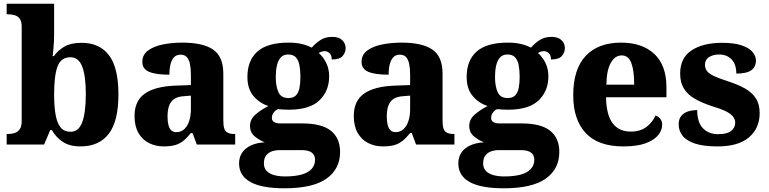

<svg xmlns="http://www.w3.org/2000/svg" viewBox="-20 -780 4151 1036"><path d="M414 10Q356 10 319 -14.5Q282 -39 260 -78H251L218 0H16V-57H23Q41 -57 58 -62Q75 -67 86 -82Q97 -97 97 -127V-636Q97 -665 86.5 -679Q76 -693 59 -698Q42 -703 20 -703H16V-760H272V-594Q272 -578 271 -556Q270 -534 268 -513Q266 -492 264 -477H271Q292 -508 327.5 -528.5Q363 -549 420 -549Q517 -549 568 -482Q619 -415 619 -271Q619 -125 566.5 -57.5Q514 10 414 10ZM361 -69Q405 -69 424 -121.5Q443 -174 443 -272Q443 -371 423.5 -421Q404 -471 360 -471Q309 -471 290.5 -421.5Q272 -372 272 -271Q272 -206 280 -161Q288 -116 307 -92.5Q326 -69 361 -69Z M863 10Q820 10 784 -8Q748 -26 727 -62.5Q706 -99 706 -154Q706 -236 761.5 -275Q817 -314 928 -318L1010 -321V-375Q1010 -410 1005 -434.5Q1000 -459 988 -472Q976 -485 954 -485Q933 -485 920 -472Q907 -459 900.5 -435Q894 -411 894 -377Q821 -377 784.5 -392.5Q748 -408 748 -446Q748 -484 777.5 -506.5Q807 -529 856 -539.5Q905 -550 964 -550Q1075 -550 1130 -512.5Q1185 -475 1185 -382V-128Q1185 -101 1190.5 -85.5Q1196 -70 1209.5 -63.5Q1223 -57 1245 -57H1249V0H1042L1019 -62H1010Q988 -35 968.5 -19.5Q949 -4 924.5 3Q900 10 863 10ZM931 -67Q956 -67 973.5 -82.5Q991 -98 1000.5 -126Q1010 -154 1010 -191V-264L973 -261Q939 -259 920 -246Q901 -233 892.5 -209.5Q884 -186 884 -151Q884 -124 889 -105Q894 -86 904.5 -76.5Q915 -67 931 -67Z M1515 236Q1392 236 1331 202Q1270 168 1270 102Q1270 68 1286.5 43.5Q1303 19 1334.5 4.5Q1366 -10 1409 -12Q1380 -23 1354.5 -44Q1329 -65 1329 -101Q1329 -135 1356.5 -160Q1384 -185 1428 -208Q1381 -223 1348 -261.5Q1315 -300 1315 -365Q1315 -454 1369 -502Q1423 -550 1538 -550Q1576 -550 1606.5 -543Q1637 -536 1662 -523Q1687 -551 1712.5 -566Q1738 -581 1773 -581Q1809 -581 1827 -563Q1845 -545 1845 -521Q1845 -497 1829 -478Q1813 -459 1770 -459Q1770 -483 1757.5 -493.5Q1745 -504 1733 -504Q1724 -504 1715 -501Q1706 -498 1700 -494Q1724 -473 1740 -441Q1756 -409 1756 -368Q1756 -289 1703.5 -238.5Q1651 -188 1538 -188Q1528 -188 1508.5 -189Q1489 -190 1480 -191Q1468 -187 1457.5 -173.5Q1447 -160 1447 -144Q1447 -128 1460 -121Q1473 -114 1492 -114H1612Q1716 -114 1765.5 -74.5Q1815 -35 1815 40Q1815 132 1741.5 184Q1668 236 1515 236ZM1517 172Q1571 172 1607 162Q1643 152 1661.5 131.5Q1680 111 1680 82Q1680 57 1662.5 43.5Q1645 30 1607 30H1484Q1468 30 1449 36Q1430 42 1417 57.5Q1404 73 1404 102Q1404 126 1418 141.5Q1432 157 1458 164.5Q1484 172 1517 172ZM1536 -251Q1563 -251 1577 -265.5Q1591 -280 1596 -306Q1601 -332 1601 -365Q1601 -399 1596 -426.5Q1591 -454 1577 -470Q1563 -486 1535 -486Q1509 -486 1494.5 -469.5Q1480 -453 1474 -425.5Q1468 -398 1468 -364Q1468 -316 1482 -283.5Q1496 -251 1536 -251Z M2046 10Q2003 10 1967 -8Q1931 -26 1910 -62.5Q1889 -99 1889 -154Q1889 -236 1944.5 -275Q2000 -314 2111 -318L2193 -321V-375Q2193 -410 2188 -434.5Q2183 -459 2171 -472Q2159 -485 2137 -485Q2116 -485 2103 -472Q2090 -459 2083.5 -435Q2077 -411 2077 -377Q2004 -377 1967.5 -392.5Q1931 -408 1931 -446Q1931 -484 1960.5 -506.5Q1990 -529 2039 -539.5Q2088 -550 2147 -550Q2258 -550 2313 -512.5Q2368 -475 2368 -382V-128Q2368 -101 2373.5 -85.5Q2379 -70 2392.5 -63.5Q2406 -57 2428 -57H2432V0H2225L2202 -62H2193Q2171 -35 2151.5 -19.5Q2132 -4 2107.5 3Q2083 10 2046 10ZM2114 -67Q2139 -67 2156.5 -82.5Q2174 -98 2183.5 -126Q2193 -154 2193 -191V-264L2156 -261Q2122 -259 2103 -246Q2084 -233 2075.5 -209.5Q2067 -186 2067 -151Q2067 -124 2072 -105Q2077 -86 2087.5 -76.5Q2098 -67 2114 -67Z M2698 236Q2575 236 2514 202Q2453 168 2453 102Q2453 68 2469.5 43.5Q2486 19 2517.5 4.5Q2549 -10 2592 -12Q2563 -23 2537.5 -44Q2512 -65 2512 -101Q2512 -135 2539.5 -160Q2567 -185 2611 -208Q2564 -223 2531 -261.5Q2498 -300 2498 -365Q2498 -454 2552 -502Q2606 -550 2721 -550Q2759 -550 2789.5 -543Q2820 -536 2845 -523Q2870 -551 2895.5 -566Q2921 -581 2956 -581Q2992 -581 3010 -563Q3028 -545 3028 -521Q3028 -497 3012 -478Q2996 -459 2953 -459Q2953 -483 2940.5 -493.5Q2928 -504 2916 -504Q2907 -504 2898 -501Q2889 -498 2883 -494Q2907 -473 2923 -441Q2939 -409 2939 -368Q2939 -289 2886.5 -238.5Q2834 -188 2721 -188Q2711 -188 2691.5 -189Q2672 -190 2663 -191Q2651 -187 2640.5 -173.5Q2630 -160 2630 -144Q2630 -128 2643 -121Q2656 -114 2675 -114H2795Q2899 -114 2948.5 -74.5Q2998 -35 2998 40Q2998 132 2924.5 184Q2851 236 2698 236ZM2700 172Q2754 172 2790 162Q2826 152 2844.5 131.5Q2863 111 2863 82Q2863 57 2845.5 43.5Q2828 30 2790 30H2667Q2651 30 2632 36Q2613 42 2600 57.5Q2587 73 2587 102Q2587 126 2601 141.5Q2615 157 2641 164.5Q2667 172 2700 172ZM2719 -251Q2746 -251 2760 -265.5Q2774 -280 2779 -306Q2784 -332 2784 -365Q2784 -399 2779 -426.5Q2774 -454 2760 -470Q2746 -486 2718 -486Q2692 -486 2677.5 -469.5Q2663 -453 2657 -425.5Q2651 -398 2651 -364Q2651 -316 2665 -283.5Q2679 -251 2719 -251Z M3343 10Q3207 10 3140 -62.5Q3073 -135 3073 -266Q3073 -407 3140.5 -478.5Q3208 -550 3331 -550Q3445 -550 3510.5 -489Q3576 -428 3576 -309V-255H3250Q3252 -159 3286 -114.5Q3320 -70 3383 -70Q3435 -70 3468 -95Q3501 -120 3517 -157Q3534 -151 3543.5 -138Q3553 -125 3553 -107Q3553 -78 3531.5 -51Q3510 -24 3464 -7Q3418 10 3343 10ZM3402 -323Q3402 -399 3386.5 -440Q3371 -481 3335 -481Q3298 -481 3275.5 -440.5Q3253 -400 3252 -323Z M3853 10Q3774 10 3728 -6Q3682 -22 3662 -49Q3642 -76 3642 -108Q3642 -139 3657 -156Q3672 -173 3695 -179.5Q3718 -186 3742 -186Q3742 -120 3773 -88Q3804 -56 3854 -56Q3904 -56 3925.5 -74Q3947 -92 3947 -117Q3947 -137 3934.5 -152Q3922 -167 3895.5 -180Q3869 -193 3825 -206Q3767 -225 3728.5 -247.5Q3690 -270 3670 -302.5Q3650 -335 3650 -383Q3650 -468 3712 -508.5Q3774 -549 3876 -549Q3942 -549 3982.5 -535Q4023 -521 4041 -499Q4059 -477 4059 -454Q4059 -419 4034 -401Q4009 -383 3953 -383Q3953 -433 3927.5 -459.5Q3902 -486 3860 -486Q3828 -486 3806 -472Q3784 -458 3784 -431Q3784 -411 3795 -396.5Q3806 -382 3834 -369Q3862 -356 3912 -340Q3961 -324 3999 -303Q4037 -282 4058 -250Q4079 -218 4079 -170Q4079 -88 4021.5 -39Q3964 10 3853 10Z"/></svg>

Font: Noto Serif Gujarati ExtraBold
Style: Regular
Weight: 800
Version: Version 2.102